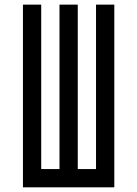

<svg xmlns="http://www.w3.org/2000/svg" viewBox="-20 -801 587 821"><path d="M78.1 0V-781.2H156.2V-78.1H234.4V-781.2H312.5V-78.1H390.6V-781.2H468.8V0Z"/></svg>

Font: Luculent
Style: Regular
Weight: 400
Monospace: yes
Designer: Andrew Kensler
Version: Version 1.0.0-845fa02f9341